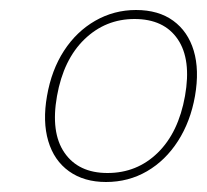

<svg xmlns="http://www.w3.org/2000/svg" viewBox="-20 -711 414 384"><path d="M74 -519Q83 -571 108 -609.5Q133 -648 170.5 -669.5Q208 -691 252 -691Q297 -691 326.5 -669.5Q356 -648 367.5 -609.5Q379 -571 370 -519Q361 -468 336 -429Q311 -390 274 -368.5Q237 -347 192 -347Q148 -347 118 -368.5Q88 -390 76.5 -429Q65 -468 74 -519ZM350 -519Q363 -592 335.5 -632.5Q308 -673 249 -673Q191 -673 149 -632.5Q107 -592 94 -519Q81 -446 109 -405.5Q137 -365 195 -365Q254 -365 295.5 -405.5Q337 -446 350 -519Z"/></svg>

Font: Poppins Variable
Style: Italic
Weight: 100
Italic angle: -10°
Designer: Jonny Pinhorn
Foundry: Indian Type Foundry
Version: Version 6.000